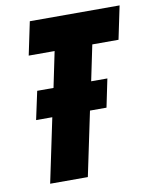

<svg xmlns="http://www.w3.org/2000/svg" viewBox="-81 -776 670 838"><g transform="rotate(-10 253.5 -357.0)"><path d="M73.2 0 132.8 -284.2H61L87.9 -409.2H160.2L192.9 -566.9H78.1L108.9 -713.9H506.8L476.1 -566.9H359.9L327.1 -409.2H398.9L373 -284.2H299.8L240.2 0Z"/></g></svg>

Font: Open Sans Condensed ExtraBold
Style: Italic
Weight: 800
Width: 3
Italic angle: -12°
Designer: Monotype Design Team
Foundry: Monotype Imaging Inc.
Version: Version 3.003; ttfautohint (v1.8.4)